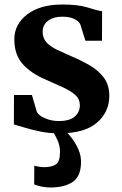

<svg xmlns="http://www.w3.org/2000/svg" viewBox="-20 -580 539 851"><path d="M121.5 -159 143.5 -83.5Q151.5 -68 179.8 -55.8Q208 -43.5 240 -43.5Q289 -43.5 311.5 -63.5Q334 -83.5 334 -114Q334 -140 314.8 -158Q295.5 -176 261.2 -192Q227 -208 182 -227.5Q117 -255 80.2 -296.5Q43.5 -338 43.5 -405.5Q43.5 -473 101 -516.5Q158.5 -560 256 -560Q327 -560 368.5 -546.8Q410 -533.5 432.5 -530L432 -399.5H358.5L336 -472Q329.5 -486.5 308.5 -496.2Q287.5 -506 258 -506Q218.5 -506.5 193.8 -488.5Q169 -470.5 169 -439.5Q169 -410 187 -391.2Q205 -372.5 234 -358.8Q263 -345 295.5 -331Q338 -313 376.5 -291Q415 -269 439.8 -236.5Q464.5 -204 464.5 -154.5Q464.5 -84 410 -36.5Q355.5 11 243.5 11Q198 11 158.5 3Q119 -5 89 -14.5Q59 -24 41.5 -28.5L42 -159ZM202.5 251Q184.5 251 164.5 247Q144.5 243 131.5 237.5L132 154Q142 157.5 154.8 159.2Q167.5 161 174 161Q208 161 227 149.2Q246 137.5 246 93Q246 65.5 233.8 39Q221.5 12.5 213 1.5L252.5 -3L271 1.5Q282 11 298.5 32.5Q315 54 327.8 83Q340.5 112 339 145Q337 203.5 301 227.2Q265 251 202.5 251Z"/></svg>

Font: Merriweather Text Regular
Style: Bold
Weight: 700
Designer: Eben Sorkin
Foundry: Eben Sorkin
Version: Version 2.100; ttfautohint (v1.7.19-72a1) -l 8 -r 50 -G 200 